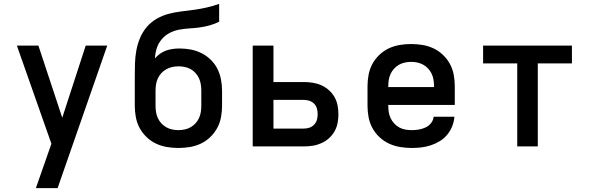

<svg xmlns="http://www.w3.org/2000/svg" viewBox="-20 -755 3040 990"><path d="M165 215Q179 175 193 135Q207 95 221 55L245 -14L67 -520H178L301 -148L422 -520H533L277 215Z M900 8Q870 8 840.5 3Q811 -2 784.5 -14.5Q758 -27 736 -48Q714 -69 700 -95Q686 -121 680.5 -150.5Q675 -180 675 -210V-287Q675 -306 675 -324.5Q675 -343 675 -362Q675 -396 676 -429Q677 -462 683 -495Q689 -528 702 -559Q715 -590 736.5 -615.5Q758 -641 787.5 -658Q817 -675 849 -683.5Q881 -692 914.5 -696Q948 -700 981 -704.5Q1014 -709 1046.5 -716.5Q1079 -724 1110 -735V-643Q1086 -631 1060.5 -624Q1035 -617 1009 -613.5Q983 -610 956.5 -608.5Q930 -607 903.5 -602Q877 -597 853.5 -584.5Q830 -572 813 -551.5Q796 -531 788 -505.5Q780 -480 779 -454Q790 -467 804.5 -477.5Q819 -488 835.5 -494Q852 -500 870 -502.5Q888 -505 905 -505Q935 -505 964 -499.5Q993 -494 1019 -481Q1045 -468 1066.5 -447Q1088 -426 1101 -400Q1114 -374 1119.5 -345Q1125 -316 1125 -287V-210Q1125 -180 1119.5 -150.5Q1114 -121 1100 -95Q1086 -69 1064 -48Q1042 -27 1015.5 -14.5Q989 -2 959.5 3Q930 8 900 8ZM900 -84Q916 -84 932.5 -87.5Q949 -91 963 -99Q977 -107 988 -119Q999 -131 1006 -146Q1013 -161 1015.5 -177.5Q1018 -194 1018 -210V-287Q1018 -303 1015.5 -319.5Q1013 -336 1006.5 -350.5Q1000 -365 989 -377.5Q978 -390 964 -398Q950 -406 933.5 -409.5Q917 -413 901 -413Q884 -413 868 -409.5Q852 -406 837.5 -398Q823 -390 812 -378Q801 -366 794 -351Q787 -336 784.5 -319.5Q782 -303 782 -287V-210Q782 -194 784.5 -177.5Q787 -161 794 -146Q801 -131 812 -119Q823 -107 837 -99Q851 -91 867.5 -87.5Q884 -84 900 -84Z M1283 0V-520H1390V-332H1546Q1569 -332 1592 -328.5Q1615 -325 1636.5 -315.5Q1658 -306 1675.5 -290.5Q1693 -275 1704.5 -255Q1716 -235 1720.5 -212Q1725 -189 1725 -166Q1725 -143 1720.5 -120Q1716 -97 1704.5 -77Q1693 -57 1675.5 -41.5Q1658 -26 1636.5 -16.5Q1615 -7 1592 -3.5Q1569 0 1546 0ZM1390 -92H1546Q1561 -92 1575 -96.5Q1589 -101 1599.5 -112Q1610 -123 1614 -137Q1618 -151 1618 -166Q1618 -181 1614 -195.5Q1610 -210 1599.5 -220.5Q1589 -231 1575 -235.5Q1561 -240 1546 -240H1390Z M2103 8Q2073 8 2043 3Q2013 -2 1986 -14.5Q1959 -27 1937 -47.5Q1915 -68 1900.5 -94.5Q1886 -121 1880.5 -150.5Q1875 -180 1875 -210V-310Q1875 -340 1880.5 -369.5Q1886 -399 1900 -425Q1914 -451 1936 -472Q1958 -493 1984.5 -505.5Q2011 -518 2040.5 -523Q2070 -528 2100 -528Q2130 -528 2159.5 -523Q2189 -518 2215.5 -505.5Q2242 -493 2264 -472Q2286 -451 2300 -425Q2314 -399 2319.5 -369.5Q2325 -340 2325 -310V-214H1982V-210Q1982 -193 1984.5 -177Q1987 -161 1994 -146Q2001 -131 2012.5 -118.5Q2024 -106 2038.5 -98Q2053 -90 2069.5 -87Q2086 -84 2103 -84Q2121 -84 2139 -87Q2157 -90 2173.5 -97.5Q2190 -105 2202 -119.5Q2214 -134 2216 -153H2323Q2321 -127 2311.5 -103.5Q2302 -80 2286 -60.5Q2270 -41 2248 -27.5Q2226 -14 2202 -6Q2178 2 2153 5Q2128 8 2103 8ZM2218 -306V-310Q2218 -326 2215.5 -342.5Q2213 -359 2206 -374Q2199 -389 2188 -401Q2177 -413 2163 -421Q2149 -429 2132.5 -432.5Q2116 -436 2100 -436Q2084 -436 2067.5 -432.5Q2051 -429 2037 -421Q2023 -413 2012 -401Q2001 -389 1994 -374Q1987 -359 1984.5 -342.5Q1982 -326 1982 -310V-306Z M2647 0V-428H2471V-520H2929V-428H2753V0Z"/></svg>

Font: Iosevka Custom SmBdEx
Style: Regular
Weight: 600
Width: 7
Monospace: yes
Designer: Belleve Invis
Foundry: Belleve Invis
Version: Version 11.2.4; ttfautohint (v1.8.4)